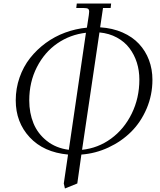

<svg xmlns="http://www.w3.org/2000/svg" viewBox="-20 -865 902 1083"><path d="M68.8 -298.8Q68.8 -366.2 90.3 -427.7Q111.8 -489.3 149.7 -537.4Q187.5 -585.4 237.8 -622.3Q288.1 -659.2 347.7 -681.2Q407.2 -703.1 470.2 -709L481 -779.8Q482.9 -793.5 482.9 -798.8Q482.9 -811.5 476.3 -815.7Q469.7 -819.8 451.2 -819.8H410.2L413.1 -845.2H606.9L604 -819.8H561L544.9 -710.9Q614.7 -706.5 670.9 -681.9Q727.1 -657.2 763.9 -617.7Q800.8 -578.1 820.3 -526.4Q839.8 -474.6 839.8 -415Q839.8 -329.1 807.1 -252.4Q774.4 -175.8 719.5 -121.3Q664.6 -66.9 591.6 -33Q518.6 1 439 6.8L416 169.9L346.2 198.2L339.8 169.9L363.8 6.8Q226.1 -5.9 147.5 -90.6Q68.8 -175.3 68.8 -298.8ZM145 -298.8Q145 -228 168.9 -169.4Q192.9 -110.8 244.4 -70.1Q295.9 -29.3 368.2 -20L464.8 -680.2Q375.5 -669.9 303.2 -620.1Q231 -570.3 188 -486.1Q145 -401.9 145 -298.8ZM442.9 -20Q532.7 -29.3 606.4 -83Q680.2 -136.7 723.1 -224.4Q766.1 -312 766.1 -416Q766.1 -466.8 752 -511.7Q737.8 -556.6 710.4 -593Q683.1 -629.4 639.6 -653.1Q596.2 -676.8 541 -682.1Z"/></svg>

Font: Dihjauti
Style: Italic
Weight: 400
Italic angle: -9°
Designer: T. Christopher White
Version: Version 3.0.0